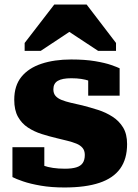

<svg xmlns="http://www.w3.org/2000/svg" viewBox="-20 -817 610 849"><path d="M355 -132Q355 -151 345 -163Q335 -175 317.5 -182Q300 -189 278 -194.5Q256 -200 231 -206Q197 -214 164 -224.5Q131 -235 103.5 -253Q76 -271 59.5 -300.5Q43 -330 43 -376Q43 -438 74.5 -477Q106 -516 163 -535Q220 -554 295 -554Q356 -554 400.5 -546.5Q445 -539 472 -529.5Q499 -520 509 -515V-394H370V-488Q386 -490 394.5 -486Q403 -482 405.5 -475Q408 -468 406.5 -460.5Q405 -453 403 -446Q391 -454 375 -459.5Q359 -465 339.5 -468Q320 -471 295 -471Q255 -471 235.5 -459.5Q216 -448 216 -422Q216 -404 225.5 -393Q235 -382 252.5 -375Q270 -368 293.5 -362.5Q317 -357 344 -351Q379 -342 413.5 -331Q448 -320 477.5 -301Q507 -282 524.5 -253Q542 -224 542 -180Q542 -114 511.5 -71.5Q481 -29 419.5 -8.5Q358 12 265 12Q207 12 160.5 4Q114 -4 82 -15Q50 -26 35 -34V-166H176V-42Q156 -48 145 -58.5Q134 -69 130 -79Q126 -89 129.5 -95Q133 -101 142 -99Q155 -91 173 -84.5Q191 -78 214.5 -74.5Q238 -71 267 -71Q298 -71 317.5 -77Q337 -83 346 -96.5Q355 -110 355 -132ZM363 -797H220L89 -627V-592H160L332 -706H241L414 -592H493V-627Z"/></svg>

Font: Roboto Serif 20pt ExtraBold
Style: Regular
Weight: 800
Version: Version 1.008